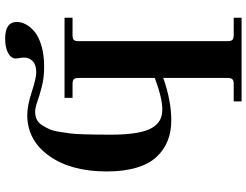

<svg xmlns="http://www.w3.org/2000/svg" viewBox="-130 -622 991 772"><g transform="rotate(90 366.0 -236.5)"><path d="M388.2 -711.9V-680.2H317.9Q304.2 -680.2 299.1 -674.8Q293.9 -669.4 293.9 -655.8V-397Q385.7 -429.2 463.9 -429.2Q509.3 -429.2 545.7 -415Q582 -400.9 610.6 -370.8Q639.2 -340.8 654.5 -289.8Q669.9 -238.8 669.9 -169.9Q669.9 -25.9 607.2 62Q544.4 149.9 442.9 149.9Q404.8 149.9 350.1 131.8Q295.4 113.8 271 113.8Q241.2 113.8 226.6 127.9Q211.9 142.1 211.9 163.1Q211.9 170.4 213.9 181.2Q215.8 191.9 215.8 195.8Q215.8 214.8 193.8 226.8Q171.9 238.8 136.2 238.8Q68.8 238.8 68.8 191.9Q68.8 173.3 78.9 154.8Q88.9 136.2 109.1 119.6Q129.4 103 165.8 92.5Q202.1 82 249 82Q292 82 327.6 91.1Q363.3 100.1 388.4 109.1Q413.6 118.2 430.2 118.2Q446.8 118.2 460.4 111.8Q474.1 105.5 483.4 90.8Q492.7 76.2 499.5 61.8Q506.3 47.4 510.5 21Q514.6 -5.4 517.1 -24.2Q519.5 -43 520.5 -76.9Q521.5 -110.8 521.7 -129.9Q522 -148.9 522 -186Q522 -248.5 514.6 -290.3Q507.3 -332 493.2 -354Q479 -376 461.7 -384.5Q444.3 -393.1 419.9 -393.1Q374.5 -393.1 293.9 -362.8V-56.2Q293.9 -42.5 299.1 -37.4Q304.2 -32.2 317.9 -32.2H374V0H51.8V-32.2H122.1Q135.7 -32.2 140.9 -37.4Q146 -42.5 146 -56.2V-655.8Q146 -669.4 140.9 -674.8Q135.7 -680.2 122.1 -680.2H51.8V-711.9Z"/></g></svg>

Font: Flanker Steampunk
Style: Bold
Weight: 700
Designer: Alexey Kryukov, Leonardo Di Lena
Foundry: Alexey Kryukov, Leonardo Di Lena
Version: 1.210